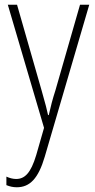

<svg xmlns="http://www.w3.org/2000/svg" viewBox="-20 -549 402 811"><path d="M13 -529 166 -9 133 106C110 183 84 207 48 207C34 207 20 203 7 197V233C22 239 35 242 51 242C106 242 142 205 169 113L357 -529H318L214 -167C202 -130 194 -99 186 -63H183C178 -86 173 -107 156 -166L52 -529Z"/></svg>

Font: Noto Sans Arabic UI Cn XLt
Style: Regular
Weight: 200
Width: 3
Designer: Monotype Design Team, Nadine Chahine and Nizar Qandah
Foundry: Monotype Imaging Inc.
Version: Version 2.010